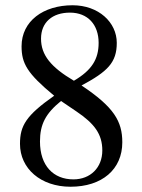

<svg xmlns="http://www.w3.org/2000/svg" viewBox="-20 -696 540 730"><path d="M445 -155C445 -235 413 -289 290 -371C389 -424 424 -458 424 -533C424 -611 355 -676 256 -676C145 -676 62 -616 62 -520C62 -455 83 -417 186 -332C79 -257 56 -218 56 -149C56 -55 135 14 248 14C368 14 445 -52 445 -155ZM355 -533C355 -471 329 -429 261 -389C173 -441 136 -487 136 -549C136 -611 179 -648 246 -648C314 -648 355 -602 355 -533ZM271 -272C339 -226 369 -186 369 -124C369 -59 324 -14 259 -14C183 -14 132 -66 132 -158C132 -223 153 -264 212 -312Z"/></svg>

Font: STIX Math
Style: Regular
Weight: 400
Designer: MicroPress Inc., with final additions and corrections provided by Coen Hoffman, Elsevier (retired)
Version: Version 1.1.0